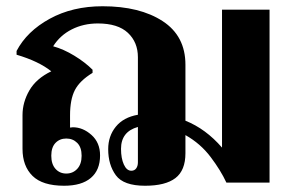

<svg xmlns="http://www.w3.org/2000/svg" viewBox="-20 -584 937 614"><path d="M842 -553V0H704Q686 -39 653.5 -82Q621 -125 573 -152V-94Q573 -39 541 -14.5Q509 10 444 10Q375 10 350.5 -23.5Q326 -57 326 -107Q326 -149 350.5 -179Q375 -209 421 -217V-401Q421 -449 389 -479Q357 -509 293 -509Q247 -509 209.5 -490Q172 -471 150 -436Q183 -427 217.5 -406Q252 -385 276 -361V-351Q235 -326 219.5 -296Q204 -266 204 -215V-176L213 -177Q245 -177 272.5 -152.5Q300 -128 300 -87Q300 -40 270.5 -15Q241 10 185 10Q116 10 84 -21.5Q52 -53 52 -108V-216Q52 -257 74 -295Q96 -333 144 -356Q104 -388 33 -409V-421Q66 -484 139 -524Q212 -564 308 -564Q427 -564 500 -516.5Q573 -469 573 -377V-198Q638 -172 690 -112V-553ZM421 -65V-178Q367 -163 367 -108Q367 -78 376 -58Q385 -38 400 -38Q410 -38 415.5 -45.5Q421 -53 421 -65ZM144 -86Q144 -59 157.5 -44Q171 -29 192 -29Q213 -29 227 -44Q241 -59 241 -86Q241 -113 227 -127Q213 -141 192 -141Q171 -141 157.5 -127Q144 -113 144 -86Z"/></svg>

Font: Trirong
Style: Bold
Weight: 700
Designer: Katatrad Team
Foundry: CadsonDemak
Version: Version 1.001